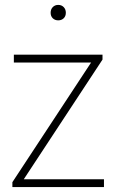

<svg xmlns="http://www.w3.org/2000/svg" viewBox="-20 -763 472 783"><path d="M77 -32H404V0H30.5V-20L351.5 -508H36.5V-540H398V-520ZM186.5 -711Q186.5 -725 195.2 -734Q204 -743 217.5 -743Q231 -743 239.8 -734Q248.5 -725 248.5 -711Q248.5 -697 239.8 -688.5Q231 -680 217.5 -680Q204 -680 195.2 -688.5Q186.5 -697 186.5 -711Z"/></svg>

Font: Encode Sans Thin
Style: Regular
Weight: 250
Designer: Multiple Designers
Foundry: Impallari Type
Version: Version 2.000